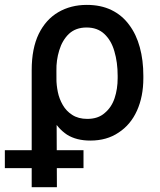

<svg xmlns="http://www.w3.org/2000/svg" viewBox="-64 -573 662 796"><path d="M67.4 203.1Q67.4 82 67.4 -282.2Q67.4 -372.1 96.7 -432.6Q126 -492.2 177.7 -522.5Q229.5 -552.7 295.9 -552.7Q354.5 -552.7 398.4 -531.2Q442.4 -509.8 471.7 -469.7Q501 -430.7 515.6 -377Q530.3 -323.2 530.3 -258.8Q530.3 -254.9 530.3 -249Q530.3 -172.9 503.9 -114.3Q477.5 -55.7 427.7 -23.4Q378.9 9.8 310.5 9.8Q252.9 9.8 213.9 -14.6Q175.8 -40 151.4 -85Q127 -129.9 110.4 -191.4Q129.9 -209 169.9 -246.1Q169.9 -220.7 175.8 -191.4Q181.6 -163.1 196.3 -137.7Q210.9 -112.3 235.4 -96.7Q260.7 -80.1 297.9 -80.1Q342.8 -80.1 370.1 -104.5Q398.4 -127.9 411.1 -166Q423.8 -204.1 423.8 -249Q423.8 -252 423.8 -258.8Q423.8 -314.5 410.2 -360.4Q397.5 -405.3 368.2 -432.6Q339.8 -459 294.9 -459Q250 -459 221.7 -432.6Q194.3 -406.2 181.6 -364.3Q168.9 -323.2 169.9 -279.3Q170.9 -118.2 171.9 203.1Q145.5 203.1 67.4 203.1ZM-43.9 124Q-43.9 105.5 -43.9 49.8Q37.1 49.8 282.2 49.8Q282.2 68.4 282.2 124Q200.2 124 -43.9 124Z"/></svg>

Font: DeepSea
Style: Medium
Weight: 500
Designer: Stem
Version: Version 3.019;git-0a5106e0b